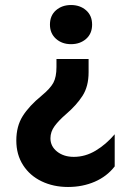

<svg xmlns="http://www.w3.org/2000/svg" viewBox="-20 -553 521 765"><path d="M274 72Q234 72 207.5 51Q181 30 181 -2Q181 -28 197.5 -50.5Q214 -73 243 -98Q285 -134 309 -171.5Q333 -209 333 -265V-318H205V-286Q205 -246 192.5 -223Q180 -200 146 -172Q96 -131 70.5 -90.5Q45 -50 45 7Q45 63 72 105Q99 147 146 169.5Q193 192 251 192Q309 192 357.5 171Q406 150 437 110V-18Q403 22 361.5 47Q320 72 274 72ZM347 -455Q347 -491 323 -512Q299 -533 263 -533Q227 -533 203 -512Q179 -491 179 -455Q179 -420 203 -398.5Q227 -377 263 -377Q299 -377 323 -398Q347 -419 347 -455Z"/></svg>

Font: Geom SemiBold
Style: Bold
Weight: 600
Version: Version 1.102